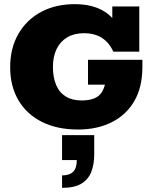

<svg xmlns="http://www.w3.org/2000/svg" viewBox="-20 -614 740 925"><path d="M356 10Q254 10 180.5 -27.5Q107 -65 68 -132.5Q29 -200 29 -290Q29 -382 68.5 -450.5Q108 -519 178 -556.5Q248 -594 340 -594Q427 -594 484 -558Q541 -522 567 -448L521 -478V-583H651V-365H526Q506 -409 471 -431.5Q436 -454 384 -454Q338 -454 304.5 -434.5Q271 -415 253 -378.5Q235 -342 235 -292Q235 -241 250.5 -204.5Q266 -168 297 -149Q328 -130 373 -130Q445 -130 470 -169Q495 -208 496 -296L558 -206H404V-326H666V-291Q666 -194 627 -127Q588 -60 518 -25Q448 10 356 10ZM279 291V231Q315 231 332.5 213.5Q350 196 350 157H279V37H434V128Q434 177 420 213.5Q406 250 372.5 270.5Q339 291 279 291Z"/></svg>

Font: Rokkitt Black
Style: Regular
Weight: 900
Designer: Vernon Adams
Foundry: Vernon Adams
Version: Version 3.103